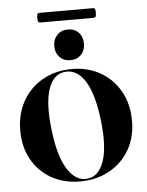

<svg xmlns="http://www.w3.org/2000/svg" viewBox="-51 -730 599 782"><g transform="rotate(-5 248.5 -339.0)"><path d="M251 -449Q317 -449 368 -419.5Q419 -390 448 -337.8Q477 -285.5 477 -217.5Q477 -150.5 447.2 -99.2Q417.5 -48 365 -19Q312.5 10 245 10Q179 10 128.2 -18.8Q77.5 -47.5 48.8 -98.8Q20 -150 20 -217.5Q20 -285 49.5 -337.2Q79 -389.5 131.2 -419.2Q183.5 -449 251 -449ZM275.5 1.5Q321.5 -3 342.5 -61.2Q363.5 -119.5 351 -229.5Q338 -340 304.5 -392.5Q271 -445 222 -440Q174 -435 154.2 -376Q134.5 -317 147.5 -209Q160 -100.5 194.2 -47Q228.5 6.5 275.5 1.5ZM248.5 -485.5Q221.5 -485.5 204.8 -503Q188 -520.5 188 -548Q188 -575.5 205 -593.2Q222 -611 248.5 -611Q276 -611 292.8 -593.5Q309.5 -576 309.5 -548Q309.5 -520.5 292.8 -503Q276 -485.5 248.5 -485.5ZM129 -668.5Q129 -680.5 131.2 -684.5Q133.5 -688.5 140.5 -688.5H357Q364 -688.5 366.2 -685Q368.5 -681.5 368.5 -669Q368.5 -657 366.2 -653Q364 -649 357 -649H140.5Q133.5 -649 131.2 -653Q129 -657 129 -668.5Z"/></g></svg>

Font: Fraunces 144pt S000 SemiBold
Style: Regular
Weight: 600
Version: Version 1.000; ttfautohint (v1.8.3)